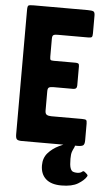

<svg xmlns="http://www.w3.org/2000/svg" viewBox="-61 -738 545 987"><g transform="rotate(5 212.0 -245.0)"><path d="M422 153Q410 173 379.5 191.5Q349 210 294 210Q241 210 213.5 185Q186 160 186 115Q186 77 208.5 51.5Q231 26 264 10Q297 -6 327 -16Q333 -18 334.5 -18Q336 -18 339 -13L344 -4Q347 0 346 3Q345 6 343 11Q338 20 333.5 32.5Q329 45 329 69Q329 102 334 116.5Q339 131 348 134.5Q357 138 369 138Q386 138 395 130Q398 127 401.5 127Q405 127 414 135Q422 142 423.5 145Q425 148 422 153ZM180 -266V-166Q180 -150 188.5 -145Q197 -140 212 -140H369Q387 -140 391.5 -136.5Q396 -133 396 -118V-32Q396 -11 388 -5.5Q380 0 360 0H72Q53 0 46.5 -6Q40 -12 40 -32V-673Q40 -693 45 -696.5Q50 -700 72 -700H350Q373 -700 380.5 -696Q388 -692 388 -675V-583Q388 -568 384 -564Q380 -560 366 -560H207Q192 -560 186 -556Q180 -552 180 -537V-445Q180 -432 183 -428.5Q186 -425 199 -425H312Q322 -425 326.5 -422Q331 -419 331 -408V-309Q331 -290 312 -290H210Q194 -290 187 -286Q180 -282 180 -266Z"/></g></svg>

Font: Railroad Gothic CC
Style: Bold
Weight: 700
Designer: indestructible type*
Foundry: Cowboy Collective
Version: Version 1.000